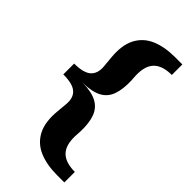

<svg xmlns="http://www.w3.org/2000/svg" viewBox="-254 -748 941 941"><g transform="rotate(45 216.5 -277.0)"><path d="M406 -613Q342 -613 311.5 -582.5Q281 -552 283 -487L285 -453Q287 -394 273 -355Q259 -316 223.5 -297Q188 -278 126 -277H28V-314Q93 -314 119 -337.5Q145 -361 141 -407L136 -461Q128 -542 153.5 -591.5Q179 -641 231 -663.5Q283 -686 356 -686H406ZM356 132Q283 132 231 109.5Q179 87 153.5 37.5Q128 -12 136 -93L141 -147Q145 -193 119 -216Q93 -239 28 -239V-277H126Q188 -276 223.5 -256.5Q259 -237 273 -198Q287 -159 285 -101L283 -66Q281 -1 311.5 29Q342 59 406 59V132Z"/></g></svg>

Font: Montagu Slab 144pt SemiBold
Style: Regular
Weight: 600
Version: Version 1.000